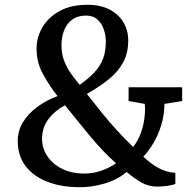

<svg xmlns="http://www.w3.org/2000/svg" viewBox="-20 -772 800 801"><path d="M740 -408V-350.5L666 -338.5Q665.5 -292.5 653 -251Q640.5 -209.5 620.5 -175.8Q600.5 -142 578 -118.5Q592.5 -104.5 608 -92.8Q623.5 -81 639.8 -72Q656 -63 674 -57.5Q692 -52 711.5 -51V-5Q704.5 -1 690 1.5Q675.5 4 660.8 5.2Q646 6.5 638 6.5Q601 6.5 571.5 -9.8Q542 -26 508.5 -54.5Q467 -20.5 414.5 -5.8Q362 9 314.5 9Q236 9 177.5 -13.8Q119 -36.5 86.5 -79.5Q54 -122.5 54 -184Q54 -226.5 76 -262.5Q98 -298.5 135.8 -326.2Q173.5 -354 220 -371Q186.5 -413.5 159.5 -462.5Q132.5 -511.5 132.5 -569Q132.5 -616.5 157.2 -658.5Q182 -700.5 229.2 -726.2Q276.5 -752 344 -752Q400 -752 438 -731.8Q476 -711.5 495.5 -677.8Q515 -644 515 -604Q515 -552 494.8 -513.5Q474.5 -475 436 -443.2Q397.5 -411.5 342.5 -380Q376 -337 406.8 -299.2Q437.5 -261.5 469 -227Q500.5 -192.5 535.5 -159Q555.5 -184.5 567 -215.5Q578.5 -246.5 582.5 -278.5Q586.5 -310.5 584 -338.5L516.5 -350.5V-408ZM236.5 -583Q236.5 -545.5 249 -515Q261.5 -484.5 279 -460.8Q296.5 -437 312.5 -418Q352.5 -446.5 376.2 -472.8Q400 -499 410.8 -529.2Q421.5 -559.5 421.5 -600.5Q421.5 -622 413.8 -647Q406 -672 387.8 -689.5Q369.5 -707 338.5 -707Q304 -707 281.2 -690.2Q258.5 -673.5 247.5 -645.5Q236.5 -617.5 236.5 -583ZM332 -48Q365 -47.5 400.5 -59.2Q436 -71 464 -91Q437.5 -114 409.8 -143.2Q382 -172.5 354.5 -205.5Q327 -238.5 300.8 -271.2Q274.5 -304 251 -333Q207 -309 181.2 -274Q155.5 -239 155.5 -192.5Q155.5 -153.5 177.2 -120.8Q199 -88 238.5 -68Q278 -48 332 -48Z"/></svg>

Font: Merriweather 20pt Medium
Style: Regular
Weight: 500
Version: Version 2.100